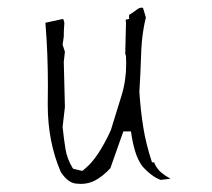

<svg xmlns="http://www.w3.org/2000/svg" viewBox="-20 -482 543 491"><path d="M102.5 -264.6 102.1 -213.9Q102.1 -119.6 135.3 -42.5Q145 -27.3 155.8 -19.8Q166.5 -12.2 178.7 -12.2H179.2Q183.1 -11.7 186.5 -11.7Q206.5 -11.7 223.1 -20.5Q243.2 -31.2 262.2 -51.8L295.4 -146H300.8H314.9Q318.8 -117.7 325.4 -95.7Q332 -73.7 343.8 -57.1Q355 -44.4 367.2 -35.2Q379.4 -25.9 391.1 -22L416 -24.9Q403.3 -31.7 392.1 -41Q380.4 -50.8 374 -66.9H368.7Q353 -114.3 346.2 -157.7Q339.4 -201.2 336.4 -247.1Q339.4 -296.4 340.3 -328.1Q341.3 -359.9 342.8 -375.5Q345.7 -406.7 353 -437.5L345.7 -461.9Q343.8 -462.4 341.8 -462.4Q336.4 -462.4 330.1 -457.5Q319.8 -449.7 310.1 -443.8V-433.6L301.3 -431.6L302.2 -423.3L300.3 -344.7L302.2 -338.4Q302.7 -328.1 302.7 -318.8Q302.7 -276.4 291 -238.3Q277.3 -193.4 263.7 -149.9Q261.7 -145 256.3 -133.8Q237.3 -96.2 221.2 -75.7Q208.5 -59.1 192.9 -46.9L190.4 -44.9L167.5 -50.3L165.5 -52.7Q151.4 -75.7 147.2 -102.3Q143.1 -128.9 140.1 -157.2L146 -208.5L143.1 -323.7L146 -349.6L140.1 -367.7L143.1 -388.2Q143.1 -402.8 143.8 -411.4Q144.5 -419.9 144.5 -421.4Q144.5 -428.7 141.1 -433.6L96.2 -423.8V-422.9Q102.5 -345.2 102.5 -264.6Z"/></svg>

Font: Bakudai
Style: ExtraLight
Weight: 200
Version: Version 1.48